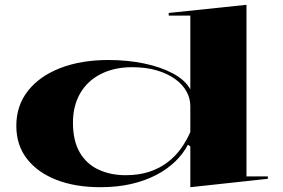

<svg xmlns="http://www.w3.org/2000/svg" viewBox="-20 -765 1180 800"><path d="M1007 -745V-30H1096V-20L773 15V-155L763 -162Q743 -124 710 -92Q677 -60 631 -36Q585 -12 527 1.5Q469 15 398 15Q294 15 215.5 -15.5Q137 -46 92.5 -103Q48 -160 48 -241Q48 -325 96.5 -386.5Q145 -448 231.5 -481.5Q318 -515 432 -515Q511 -515 580.5 -500.5Q650 -486 700.5 -459Q751 -432 773 -393V-700H683V-711ZM530 -485Q456 -485 400 -456.5Q344 -428 314 -376Q284 -324 284 -254Q284 -178 312.5 -129.5Q341 -81 391 -58Q441 -35 503 -35Q559 -35 602.5 -49.5Q646 -64 679 -89.5Q712 -115 735 -147.5Q758 -180 773 -215V-323Q773 -355 757 -384Q741 -413 710 -435.5Q679 -458 634 -471.5Q589 -485 530 -485Z"/></svg>

Font: Kalnia Expanded
Style: Regular
Weight: 400
Width: 7
Designer: Frida Medrano
Foundry: Frida Medrano
Version: Version 1.105